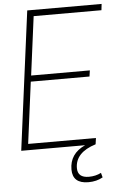

<svg xmlns="http://www.w3.org/2000/svg" viewBox="-64 -824 676 1075"><g transform="rotate(-5 274.5 -286.0)"><path d="M389 208Q300 208 300 129Q300 40 388 0H29L131 -780H549L545 -745H164L121 -415H451L446 -381H116L71 -35H452L447 0Q331 36 331 124Q331 178 394 178Q432 178 463 162L470 188Q435 208 389 208Z"/></g></svg>

Font: Tanohe Sans ExtraLight
Style: Italic
Weight: 200
Designer: Village Type and Design LLC & Cristiano Sobral
Foundry: Cooper Hewitt Smithsonian Design Museum
Version: Version 1.00;September 29, 2021;FontCreator 13.0.0.2655 64-b